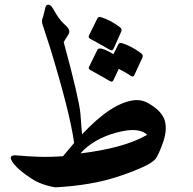

<svg xmlns="http://www.w3.org/2000/svg" viewBox="-20 -764 832 826"><path d="M196 -557Q165 -653 162 -662Q159 -672 163 -686Q165 -687 175 -731Q178 -744 188 -744Q198 -744 208 -727Q215 -714 221.5 -704Q228 -694 232 -688Q236 -682 243.5 -673.5Q251 -665 263 -654Q285 -634 275 -617Q265 -601 259.5 -592Q254 -583 254 -583Q287 -462 305 -384.5Q323 -307 326 -275Q328 -243 330 -221Q332 -199 333 -186Q461 -323 559 -333Q593 -336 623 -317Q677 -285 689 -245Q700 -206 682 -153Q663 -99 649 -80Q625 -51 499 -8Q435 14 364.5 26Q294 38 218 42Q155 31 115 4Q71 -25 52 -45Q25 -73 26.5 -86Q28 -99 58 -95Q99 -91 147 -89.5Q195 -88 251 -92L299 -149Q289 -219 263 -321Q237 -423 196 -557ZM479 -193Q381 -166 326 -104Q515 -127 613 -184Q576 -220 479 -193ZM489 -573Q493 -582 506 -578Q528 -571 548 -560Q568 -549 587 -535Q597 -527 593 -517L558 -441Q553 -430 542 -438Q537 -442 524 -449.5Q511 -457 491 -468L468 -419Q466 -415 462 -413Q457 -412 451 -416Q445 -420 424.5 -431.5Q404 -443 370 -462Q358 -468 364 -478L399 -550Q408 -567 468 -531ZM399 -685Q403 -693 415 -690Q437 -683 457.5 -672Q478 -661 496 -647Q506 -639 502 -629L468 -553Q462 -543 450 -551Q438 -559 370 -596Q358 -602 363 -612Z"/></svg>

Font: Amiri
Style: Bold Italic
Weight: 700
Italic angle: 10°
Designer: Khaled Hosny
Version: Version 0.113